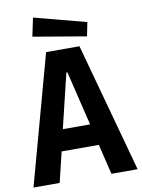

<svg xmlns="http://www.w3.org/2000/svg" viewBox="-104 -960 758 1026"><g transform="rotate(-10 275.5 -447.5)"><path d="M-7 0 185 -701H366L558 0H416L363 -220L437 -164H114L188 -220L135 0ZM187 -220 140 -280H411L364 -220L264 -634L340 -575H211L287 -634ZM415 -746 127 -795 148 -895 430 -821Z"/></g></svg>

Font: Ruda ExtraBold
Style: Regular
Weight: 800
Designer: Mariela Monsalve and Angelina Sanchez
Foundry: Mariela Monsalve and Angelina Sanchez
Version: Version 2.000